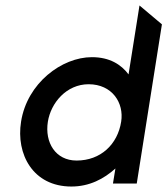

<svg xmlns="http://www.w3.org/2000/svg" viewBox="-20 -671 612 702"><path d="M57 -226C38 -108 100 11 241 11C307 11 360 -17 402 -55L393 0H480L572 -582L490 -651L450 -399C423 -435 381 -462 316 -462C206 -462 79 -367 57 -226ZM155 -226C166 -295 223 -363 304 -363C390 -363 434 -295 423 -226C410 -143 348 -84 260 -84C183 -84 143 -150 155 -226Z"/></svg>

Font: Charger Sport
Style: BdObl
Weight: 700
Designer: Jasper
Foundry: Cannot Into Space Fonts
Version: Version 1.1